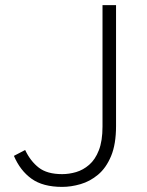

<svg xmlns="http://www.w3.org/2000/svg" viewBox="-20 -720 576 752"><path d="M223.5 12Q148 12 103.5 -20Q59 -52 34.5 -109.5L78.5 -132.5Q99 -89 131.8 -63.5Q164.5 -38 223.5 -38Q250.5 -38 278 -46Q305.5 -54 329.2 -74.5Q353 -95 367.2 -131.5Q381.5 -168 381.5 -224.5V-700H434.5V-226.5Q434.5 -155 415 -108.5Q395.5 -62 364 -35.8Q332.5 -9.5 295.5 1.2Q258.5 12 223.5 12Z"/></svg>

Font: Overpass ExtraLight
Style: Regular
Weight: 250
Designer: Delve Withrington, Dave Bailey, Thomas Jockin
Foundry: Delve Fonts LLC
Version: Version 4.000